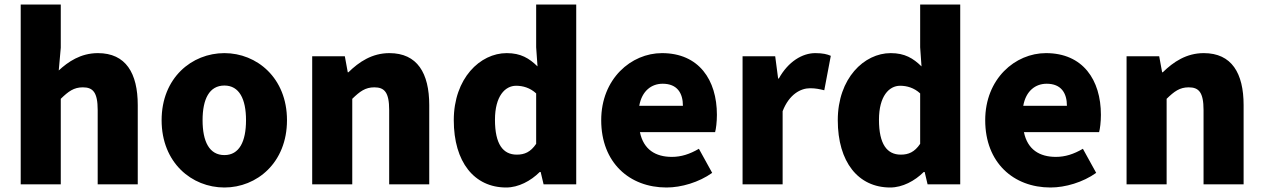

<svg xmlns="http://www.w3.org/2000/svg" viewBox="-20 -819 5611 853"><path d="M72 0H250V-380C284 -413 308 -431 348 -431C393 -431 414 -409 414 -330V0H592V-352C592 -494 539 -583 415 -583C338 -583 282 -544 241 -506L250 -607V-799H72Z M977 14C1121 14 1255 -96 1255 -285C1255 -473 1121 -583 977 -583C832 -583 698 -473 698 -285C698 -96 832 14 977 14ZM977 -130C910 -130 880 -190 880 -285C880 -379 910 -439 977 -439C1043 -439 1073 -379 1073 -285C1073 -190 1043 -130 977 -130Z M1367 0H1545V-380C1579 -413 1603 -431 1643 -431C1688 -431 1709 -409 1709 -330V0H1887V-352C1887 -494 1834 -583 1710 -583C1633 -583 1575 -544 1528 -498H1525L1512 -569H1367Z M2229 14C2283 14 2338 -15 2378 -55H2382L2395 0H2540V-799H2362V-609L2368 -524C2331 -560 2294 -583 2231 -583C2113 -583 1996 -471 1996 -285C1996 -99 2087 14 2229 14ZM2276 -132C2215 -132 2179 -178 2179 -287C2179 -392 2224 -438 2273 -438C2303 -438 2335 -429 2362 -404V-180C2337 -143 2310 -132 2276 -132Z M2941 14C3007 14 3085 -9 3144 -51L3085 -158C3044 -134 3006 -122 2965 -122C2893 -122 2839 -154 2823 -232H3157C3161 -246 3165 -277 3165 -309C3165 -464 3085 -583 2921 -583C2784 -583 2651 -469 2651 -285C2651 -96 2777 14 2941 14ZM2820 -349C2832 -416 2875 -447 2924 -447C2989 -447 3014 -405 3014 -349Z M3279 0H3457V-325C3486 -400 3537 -427 3579 -427C3604 -427 3621 -423 3642 -418L3671 -571C3655 -578 3636 -583 3602 -583C3545 -583 3482 -546 3440 -470H3437L3424 -569H3279Z M3935 14C3989 14 4044 -15 4084 -55H4088L4101 0H4246V-799H4068V-609L4074 -524C4037 -560 4000 -583 3937 -583C3819 -583 3702 -471 3702 -285C3702 -99 3793 14 3935 14ZM3982 -132C3921 -132 3885 -178 3885 -287C3885 -392 3930 -438 3979 -438C4009 -438 4041 -429 4068 -404V-180C4043 -143 4016 -132 3982 -132Z M4647 14C4713 14 4791 -9 4850 -51L4791 -158C4750 -134 4712 -122 4671 -122C4599 -122 4545 -154 4529 -232H4863C4867 -246 4871 -277 4871 -309C4871 -464 4791 -583 4627 -583C4490 -583 4357 -469 4357 -285C4357 -96 4483 14 4647 14ZM4526 -349C4538 -416 4581 -447 4630 -447C4695 -447 4720 -405 4720 -349Z M4985 0H5163V-380C5197 -413 5221 -431 5261 -431C5306 -431 5327 -409 5327 -330V0H5505V-352C5505 -494 5452 -583 5328 -583C5251 -583 5193 -544 5146 -498H5143L5130 -569H4985Z"/></svg>

Font: Noto Sans CJK TC Black
Style: Regular
Weight: 900
Designer: Ryoko NISHIZUKA 西塚涼子 (kana, bopomofo & ideographs); Paul D. Hunt (Latin, Greek & Cyrillic); Sandoll Communications 산돌커뮤니
Foundry: Adobe
Version: Version 2.004;hotconv 1.0.118;makeotfexe 2.5.65603